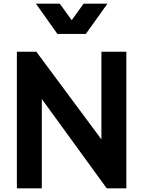

<svg xmlns="http://www.w3.org/2000/svg" viewBox="-20 -1027 781 1047"><path d="M72 0H208V-487L562 0H669V-745H533V-267L178 -745H72ZM176 -1007 293 -842H448L566 -1007H436L371 -917L306 -1007Z"/></svg>

Font: Mluvka
Style: Bold
Weight: 700
Designer: Modified by Jiří Krblich, Original typeface by Gumpita Rahayu
Foundry: Gumpita Rahayu & Jiří Krblich
Version: Version 2.000;Glyphs 3.1.1 (3134)